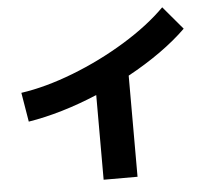

<svg xmlns="http://www.w3.org/2000/svg" viewBox="-53 -799 971 882"><g transform="rotate(-5 432.0 -358.0)"><path d="M726.6 -741.2 816.4 -634.8Q764.6 -584 695.6 -534.9Q626.5 -485.8 545.9 -441.9V24.4H389.6V-366.2Q307.6 -331.5 226.1 -307.4Q144.5 -283.2 70.3 -271.5L47.9 -406.2Q161.1 -422.4 289.6 -472.2Q418 -522 533.7 -592.8Q649.4 -663.6 726.6 -741.2Z"/></g></svg>

Font: Pretendard GOV ExtraBold
Style: Regular
Weight: 800
Designer: Base glyphs from Inter by Rasmus Andersson; Hangeul glyphs from Noto Sans CJK(Source Han Sans) by Jang Soo-young and Kan
Foundry: Kil Hyung-jin
Version: Version 1.309